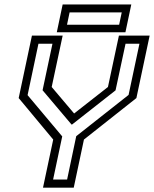

<svg xmlns="http://www.w3.org/2000/svg" viewBox="-20 -864 709 884"><path d="M178 0 225 -221.5 66 -412.5 127 -700H268.5L218 -463.5L325 -337H315.5L477 -463.5L527.5 -700H669L608 -412.5L366.5 -221.5L319.5 0ZM224.5 -37.5H289L331 -237L572 -427L622 -662.5H558L512 -448L311.5 -290.5H309.5L176 -448.5L221.5 -662.5H157L107 -426L266.5 -236ZM241.5 -715.5 268.5 -843.5H584.5L557.5 -715.5ZM288.5 -750H528.5L540.5 -807H300.5Z"/></svg>

Font: Tourney
Style: Italic
Weight: 400
Italic angle: -12°
Version: Version 1.015